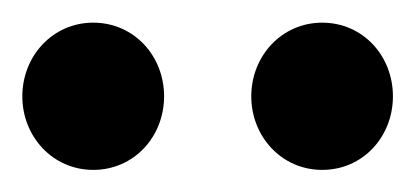

<svg xmlns="http://www.w3.org/2000/svg" viewBox="-20 -743 372 172"><path d="M205.1 -656.7C205.1 -620.6 232.4 -590.8 268.6 -590.8C305.2 -590.8 332 -620.6 332 -656.7C332 -692.9 305.2 -722.7 268.6 -722.7C232.4 -722.7 205.1 -692.9 205.1 -656.7ZM0 -656.7C0 -620.6 27.3 -590.8 63.5 -590.8C100.1 -590.8 127 -620.6 127 -656.7C127 -692.9 100.1 -722.7 63.5 -722.7C27.3 -722.7 0 -692.9 0 -656.7Z"/></svg>

Font: Andika
Style: Regular
Weight: 400
Designer: Victor Gaultney, Annie Olsen, Julie Remington, Don Collingsworth, Eric Hays
Foundry: SIL International
Version: Version 1.000